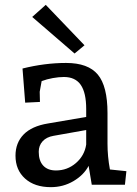

<svg xmlns="http://www.w3.org/2000/svg" viewBox="-20 -763 564 793"><path d="M44 -120Q44 -173 77.5 -207.5Q111 -242 178 -253L336 -280V-313Q336 -380 313.5 -412.5Q291 -445 244 -445Q223 -445 198 -440.5Q173 -436 152 -428L144 -384L145 -342L84 -339L73 -480Q165 -503 253 -503Q344 -503 384 -455Q424 -407 424 -296V-170Q424 -117 434 -63L502 -56L496 0H359L346 -78Q326 -40 283.5 -15Q241 10 190 10Q123 10 83.5 -25.5Q44 -61 44 -120ZM211 -59Q258 -59 293.5 -89.5Q329 -120 336 -166V-226L201 -202Q172 -197 156 -179.5Q140 -162 140 -136Q140 -99 158.5 -79Q177 -59 211 -59ZM113 -693 169 -743 329 -576 288 -542Z"/></svg>

Font: Andada Pro Medium
Style: Regular
Weight: 500
Designer: Carolina Giovagnoli
Foundry: Huerta Tipografica
Version: Version 3.005; ttfautohint (v1.8.4)